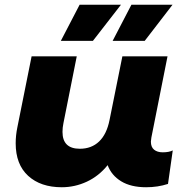

<svg xmlns="http://www.w3.org/2000/svg" viewBox="-20 -779 788 808"><path d="M707 -146 687 -5Q644 9 595 9Q531 9 490 -16Q449 -41 433 -84Q396 -38 345.5 -14.5Q295 9 240 9Q151 9 98.5 -39Q46 -87 46 -176Q46 -209 53 -243L113 -542H303L247 -261Q243 -242 243 -224Q243 -153 316 -153Q365 -153 397 -183.5Q429 -214 441 -274L495 -542H685L617 -200Q615 -188 615 -183Q615 -160 628.5 -149Q642 -138 665 -138Q691 -138 707 -146ZM315 -759H489L371 -607H236ZM533 -759H706L589 -607H454Z"/></svg>

Font: Montserrat Alternates ExtraBold
Style: Italic
Weight: 800
Italic angle: -11.3°
Designer: Julieta Ulanovsky
Foundry: Julieta Ulanovsky
Version: Version 7.200